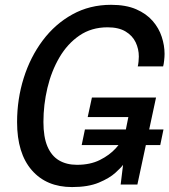

<svg xmlns="http://www.w3.org/2000/svg" viewBox="-20 -767 704 798"><path d="M319.5 -164 333 -229H659.5L646 -164ZM279.5 10.5Q173 10.5 112 -59.8Q51 -130 51 -259.5Q51 -355 78.5 -442.5Q106 -530 157.5 -598.8Q209 -667.5 281 -707.2Q353 -747 441.5 -747Q503.5 -747 546 -728.5Q588.5 -710 614.5 -680Q640.5 -650 652.2 -614Q664 -578 664 -543Q664 -531 662.2 -515.2Q660.5 -499.5 658 -491H552.5Q554.5 -498 555.8 -510.8Q557 -523.5 557 -532Q557 -563.5 543.8 -591.2Q530.5 -619 501.8 -636.2Q473 -653.5 427 -653.5Q360 -653.5 310 -619.2Q260 -585 226.8 -528Q193.5 -471 177 -401.2Q160.5 -331.5 160.5 -260Q160.5 -197.5 177.2 -158.2Q194 -119 225.2 -100.5Q256.5 -82 300 -82Q355 -82 395 -102Q435 -122 461 -150.5Q487 -179 498.5 -206L513.5 -280.5H344.5L362 -361.5H628.5L551 0H481.5L491.5 -82Q484 -71 459.5 -48.8Q435 -26.5 390.8 -8Q346.5 10.5 279.5 10.5Z"/></svg>

Font: Epilogue Medium
Style: Italic
Weight: 500
Italic angle: -12°
Designer: Tyler Finck
Foundry: Etcetera Type Co
Version: Version 2.112